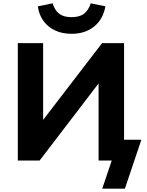

<svg xmlns="http://www.w3.org/2000/svg" viewBox="-20 -964 882 1153"><path d="M594 169 651 0H572V-481L582 -476L218 0H87V-705H239V-226L229 -231L593 -705H725V-125H829L730 169ZM410 -761Q353 -761 310 -781.5Q267 -802 240.5 -839Q214 -876 207 -926L296 -944Q309 -902 335.5 -881.5Q362 -861 409 -861Q458 -861 484.5 -881.5Q511 -902 525 -944L613 -926Q599 -848 545 -804.5Q491 -761 410 -761Z"/></svg>

Font: Nunito Sans 8pt ExtraBold
Style: Regular
Weight: 800
Version: Version 3.101;gftools[0.9.27]